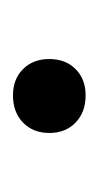

<svg xmlns="http://www.w3.org/2000/svg" viewBox="52 -514 152 296"><g transform="rotate(-90 128.0 -366.0)"><path d="M71 -366Q71 -391 87 -406.5Q103 -422 129 -422Q154 -422 169.5 -406.5Q185 -391 185 -366Q185 -341 169.5 -325.5Q154 -310 129 -310Q103 -310 87 -325.5Q71 -341 71 -366Z"/></g></svg>

Font: Ysabeau SC Medium
Style: Regular
Weight: 500
Designer: Christian Thalmann (Catharsis Fonts)
Version: Version 0.003